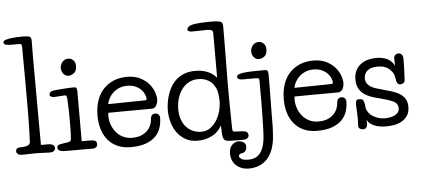

<svg xmlns="http://www.w3.org/2000/svg" viewBox="-92 -962 2930 1337"><g transform="rotate(-5 1373.0 -293.5)"><path d="M167 -785Q167 -760 166.5 -732.5Q166 -705 166 -681.5Q166 -658 166 -642.5Q166 -627 166 -626Q166 -400 167 -262Q168 -124 168 -57H214Q245 -57 254.5 -47Q264 -37 264 -25Q264 -17 255.5 -8Q247 1 226 1Q219 1 207 0.5Q195 0 181.5 -0.5Q168 -1 153.5 -1.5Q139 -2 126 -2Q116 -2 103.5 -1.5Q91 -1 78.5 -1Q66 -1 54.5 -0.5Q43 0 35 0Q11 0 1.5 -8.5Q-8 -17 -8 -26Q-8 -41 0 -46.5Q8 -52 13 -52L46 -54Q91 -57 93 -85Q94 -113 95 -144Q96 -175 97 -214Q98 -253 98 -302Q98 -351 98 -413Q98 -477 98 -525.5Q98 -574 97.5 -612.5Q97 -651 97 -682Q97 -713 97 -742Q97 -758 94 -764Q91 -770 78 -770H16Q-5 -770 -17.5 -774.5Q-30 -779 -30 -791Q-30 -801 -15.5 -806.5Q-1 -812 20.5 -815Q42 -818 66 -819Q90 -820 110 -820Q138 -820 152.5 -815.5Q167 -811 167 -785Z M453 -58H510Q532 -58 545 -53Q558 -48 558 -28Q558 -15 549 -7.5Q540 0 528 0H349Q337 0 324.5 -0.5Q312 -1 302.5 -3.5Q293 -6 286.5 -11.5Q280 -17 280 -27Q280 -36 284 -41Q288 -46 296 -48.5Q304 -51 314.5 -52.5Q325 -54 339 -56Q361 -59 369 -62.5Q377 -66 379 -77Q382 -109 382.5 -146.5Q383 -184 383 -213Q383 -251 382 -286Q381 -321 379 -359Q378 -371 375 -378.5Q372 -386 364 -386Q360 -386 348.5 -385Q337 -384 324.5 -383.5Q312 -383 301 -382Q290 -381 286 -381Q278 -381 268 -386Q258 -391 258 -397Q258 -409 263 -415Q268 -421 277.5 -424Q287 -427 300.5 -428Q314 -429 331 -431Q344 -432 359 -433Q374 -434 388.5 -435Q403 -436 415 -436Q427 -436 435 -436Q447 -436 450 -426.5Q453 -417 453 -401ZM352 -580Q352 -587 355.5 -597.5Q359 -608 365.5 -617Q372 -626 383 -632.5Q394 -639 409 -639Q429 -639 444 -624.5Q459 -610 459 -584Q459 -548 439.5 -534Q420 -520 402 -520Q381 -520 366.5 -537Q352 -554 352 -580Z M912 -303Q929 -303 929 -311Q929 -326 921 -344.5Q913 -363 897.5 -378.5Q882 -394 858 -404.5Q834 -415 802 -415Q771 -415 746 -404.5Q721 -394 703 -377.5Q685 -361 674 -340.5Q663 -320 659 -299ZM655 -239Q654 -234 653.5 -228.5Q653 -223 653 -218Q653 -188 663 -158Q673 -128 692.5 -104Q712 -80 740.5 -65.5Q769 -51 806 -51Q845 -51 872 -63Q899 -75 915.5 -93.5Q932 -112 939.5 -133.5Q947 -155 947 -173Q947 -181 953.5 -193Q960 -205 981 -205Q993 -205 1002 -196.5Q1011 -188 1011 -173Q1011 -138 1000.5 -104.5Q990 -71 965 -45Q940 -19 897 -3Q854 13 790 13Q738 13 698.5 -4.5Q659 -22 632 -54Q605 -86 591.5 -129.5Q578 -173 578 -226Q578 -284 594 -331Q610 -378 640 -410Q670 -442 712 -459.5Q754 -477 805 -477Q860 -477 898 -457.5Q936 -438 959 -410.5Q982 -383 992 -353.5Q1002 -324 1002 -304Q1002 -281 991 -261Q980 -241 960 -241Q929 -241 886.5 -240.5Q844 -240 796 -240Q786 -240 767 -240Q748 -240 727 -239.5Q706 -239 686.5 -239Q667 -239 655 -239Z M1504 -57Q1504 -37 1510.5 -34Q1517 -31 1541 -31Q1584 -31 1599 -24Q1614 -17 1614 2Q1614 14 1603.5 22Q1593 30 1575 30Q1548 30 1529.5 30Q1511 30 1498.5 29.5Q1486 29 1479 28.5Q1472 28 1467 28Q1446 26 1438.5 11Q1431 -4 1430 -29L1428 -83Q1405 -38 1359 -14.5Q1313 9 1259 9Q1207 9 1170.5 -13Q1134 -35 1111.5 -68.5Q1089 -102 1079 -142Q1069 -182 1069 -218Q1069 -236 1072 -262.5Q1075 -289 1083.5 -318Q1092 -347 1107 -375.5Q1122 -404 1145.5 -426.5Q1169 -449 1203 -463Q1237 -477 1283 -477Q1313 -477 1336.5 -471.5Q1360 -466 1378.5 -457Q1397 -448 1410 -437Q1423 -426 1431 -416V-726Q1431 -745 1419.5 -749.5Q1408 -754 1391 -754Q1366 -754 1344 -753Q1322 -752 1284 -752Q1274 -752 1264 -755.5Q1254 -759 1254 -766Q1254 -792 1296 -800.5Q1338 -809 1427 -809Q1465 -809 1484.5 -804Q1504 -799 1504 -771Q1504 -753 1504 -715.5Q1504 -678 1503.5 -631.5Q1503 -585 1502.5 -535Q1502 -485 1501.5 -442Q1501 -399 1501 -367Q1501 -335 1501 -325Q1501 -309 1501.5 -238.5Q1502 -168 1504 -57ZM1289 -51Q1328 -51 1355.5 -73Q1383 -95 1400.5 -125.5Q1418 -156 1426 -190Q1434 -224 1434 -248Q1434 -268 1432 -288.5Q1430 -309 1423 -334Q1417 -348 1408 -363Q1399 -378 1384.5 -390Q1370 -402 1348.5 -410Q1327 -418 1297 -418Q1260 -418 1231 -401.5Q1202 -385 1182.5 -358Q1163 -331 1152.5 -295.5Q1142 -260 1142 -222Q1142 -178 1154.5 -145.5Q1167 -113 1188 -92Q1209 -71 1235.5 -61Q1262 -51 1289 -51Z M1591 79Q1591 99 1581 110.5Q1571 122 1551 124Q1535 126 1535 143Q1535 150 1548 160.5Q1561 171 1600 171Q1651 171 1679 137.5Q1707 104 1715 40Q1718 14 1719.5 -31Q1721 -76 1722 -124Q1723 -172 1723 -214.5Q1723 -257 1723 -278V-368Q1723 -384 1717 -386.5Q1711 -389 1698 -389H1608Q1570 -389 1570 -409Q1570 -419 1580 -425Q1590 -431 1613.5 -434.5Q1637 -438 1674.5 -439Q1712 -440 1767 -440Q1783 -440 1786.5 -430.5Q1790 -421 1790 -402Q1790 -395 1790 -368.5Q1790 -342 1789.5 -306.5Q1789 -271 1788.5 -231Q1788 -191 1787.5 -155.5Q1787 -120 1787 -94Q1787 -68 1787 -61Q1787 -51 1786.5 -37Q1786 -23 1785 -8Q1784 7 1783 20.5Q1782 34 1781 44Q1774 98 1756 134.5Q1738 171 1713 192.5Q1688 214 1658.5 223.5Q1629 233 1598 233Q1565 233 1541.5 222.5Q1518 212 1503 196Q1488 180 1481 160Q1474 140 1474 120Q1474 79 1494.5 58.5Q1515 38 1540 38Q1559 38 1575 48Q1591 58 1591 79ZM1683 -580Q1683 -587 1686.5 -597.5Q1690 -608 1696.5 -617Q1703 -626 1714 -632.5Q1725 -639 1740 -639Q1760 -639 1775 -624.5Q1790 -610 1790 -584Q1790 -548 1770.5 -534Q1751 -520 1733 -520Q1712 -520 1697.5 -537Q1683 -554 1683 -580Z M2214 -303Q2231 -303 2231 -311Q2231 -326 2223 -344.5Q2215 -363 2199.5 -378.5Q2184 -394 2160 -404.5Q2136 -415 2104 -415Q2073 -415 2048 -404.5Q2023 -394 2005 -377.5Q1987 -361 1976 -340.5Q1965 -320 1961 -299ZM1957 -239Q1956 -234 1955.5 -228.5Q1955 -223 1955 -218Q1955 -188 1965 -158Q1975 -128 1994.5 -104Q2014 -80 2042.5 -65.5Q2071 -51 2108 -51Q2147 -51 2174 -63Q2201 -75 2217.5 -93.5Q2234 -112 2241.5 -133.5Q2249 -155 2249 -173Q2249 -181 2255.5 -193Q2262 -205 2283 -205Q2295 -205 2304 -196.5Q2313 -188 2313 -173Q2313 -138 2302.5 -104.5Q2292 -71 2267 -45Q2242 -19 2199 -3Q2156 13 2092 13Q2040 13 2000.5 -4.5Q1961 -22 1934 -54Q1907 -86 1893.5 -129.5Q1880 -173 1880 -226Q1880 -284 1896 -331Q1912 -378 1942 -410Q1972 -442 2014 -459.5Q2056 -477 2107 -477Q2162 -477 2200 -457.5Q2238 -438 2261 -410.5Q2284 -383 2294 -353.5Q2304 -324 2304 -304Q2304 -281 2293 -261Q2282 -241 2262 -241Q2231 -241 2188.5 -240.5Q2146 -240 2098 -240Q2088 -240 2069 -240Q2050 -240 2029 -239.5Q2008 -239 1988.5 -239Q1969 -239 1957 -239Z M2442 -33Q2443 -25 2443 -18Q2443 -11 2443 -5Q2443 10 2435.5 20Q2428 30 2413 30Q2409 30 2403.5 29Q2398 28 2392.5 25Q2387 22 2383.5 17Q2380 12 2380 4Q2380 -1 2381 -20.5Q2382 -40 2382 -54Q2382 -74 2380 -99Q2378 -124 2378 -146Q2378 -162 2382 -171.5Q2386 -181 2405 -181Q2425 -181 2431.5 -170Q2438 -159 2440 -141Q2442 -127 2442.5 -118.5Q2443 -110 2448 -100Q2453 -89 2463 -77Q2473 -65 2489 -55.5Q2505 -46 2525.5 -39.5Q2546 -33 2572 -33Q2588 -33 2605.5 -36Q2623 -39 2638 -46Q2653 -53 2662.5 -65Q2672 -77 2672 -95Q2672 -129 2637.5 -144.5Q2603 -160 2544 -175Q2518 -181 2491 -190Q2464 -199 2441 -214.5Q2418 -230 2403.5 -255.5Q2389 -281 2389 -320Q2389 -357 2402.5 -383Q2416 -409 2438 -425.5Q2460 -442 2488.5 -449.5Q2517 -457 2547 -457Q2576 -457 2597.5 -451Q2619 -445 2634 -435Q2649 -425 2658 -413.5Q2667 -402 2673 -392Q2672 -405 2671.5 -419Q2671 -433 2671 -438Q2671 -461 2682.5 -468Q2694 -475 2703 -475Q2714 -475 2724.5 -466.5Q2735 -458 2735 -432Q2735 -411 2734.5 -387.5Q2734 -364 2733 -343.5Q2732 -323 2731 -307Q2730 -291 2730 -285Q2729 -271 2718 -265Q2707 -259 2698 -259Q2685 -259 2679 -268Q2673 -277 2671 -284Q2671 -285 2670 -291.5Q2669 -298 2667.5 -306.5Q2666 -315 2664 -323Q2662 -331 2659 -336Q2647 -359 2622 -377.5Q2597 -396 2550 -396Q2503 -396 2479 -375.5Q2455 -355 2455 -322Q2455 -302 2464 -288Q2473 -274 2488 -264Q2503 -254 2523 -247.5Q2543 -241 2566 -235Q2603 -225 2635 -215Q2667 -205 2690 -190.5Q2713 -176 2726.5 -154Q2740 -132 2740 -99Q2740 -60 2723 -36Q2706 -12 2681.5 1.5Q2657 15 2628 19.5Q2599 24 2575 24Q2557 24 2537 21.5Q2517 19 2499 12.5Q2481 6 2466 -5Q2451 -16 2442 -33Z"/></g></svg>

Font: Life Savers
Style: Bold
Weight: 700
Designer: Pablo Impallari, Rodrigo Fuenzalida, Brenda Gallo
Foundry: Pablo Impallari, Rodrigo Fuenzalida, Brenda Gallo
Version: Version 3.001; ttfautohint (v0.95) -l 8 -r 50 -G 200 -x 14 -